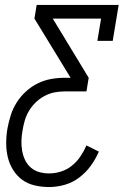

<svg xmlns="http://www.w3.org/2000/svg" viewBox="-20 -540 540 775"><path d="M178 215Q149 215 120.5 208.5Q92 202 70 186Q48 170 33 146Q18 122 11.5 94.5Q5 67 5 37.5Q5 8 10 -21Q15 -48 23.5 -75Q32 -102 47.5 -126.5Q63 -151 85 -171Q107 -191 132.5 -203.5Q158 -216 185.5 -221Q213 -226 240 -226H265L119 -465L128 -520H459L435 -375H373L388 -465H193L338 -226L329 -171H240Q220 -171 199.5 -167Q179 -163 159.5 -152.5Q140 -142 124 -126.5Q108 -111 97 -92.5Q86 -74 80 -53.5Q74 -33 71 -13Q67 8 66.5 28.5Q66 49 69.5 69Q73 89 81.5 106.5Q90 124 104.5 136.5Q119 149 138 154.5Q157 160 178 160Q202 160 226 152.5Q250 145 270 129Q290 113 304.5 91.5Q319 70 329 47L379 72Q366 102 346.5 129Q327 156 300 176.5Q273 197 241 206Q209 215 178 215Z"/></svg>

Font: Iosevka Curly Slab Light
Style: Italic
Weight: 300
Italic angle: -9°
Monospace: yes
Designer: Belleve Invis
Foundry: Belleve Invis
Version: Version 22.1.2; ttfautohint (v1.8.4)